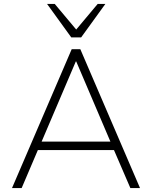

<svg xmlns="http://www.w3.org/2000/svg" viewBox="-20 -955 772 975"><path d="M41 0 344 -705H388L691 0H642L554 -204L584 -193H148L177 -204L90 0ZM365 -643 188 -228 165 -236H567L544 -228L367 -643ZM342 -765 219 -935H258L367 -805L476 -935H515L392 -765Z"/></svg>

Font: Nunito Sans 10pt ExtraLight
Style: Regular
Weight: 250
Designer: Vernon Adams
Foundry: Vernon Adams
Version: Version 3.101;gftools[0.9.27]